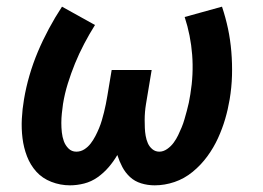

<svg xmlns="http://www.w3.org/2000/svg" viewBox="-20 -548 790 576"><path d="M190 8Q161 8 134 -2.5Q107 -13 89 -33Q71 -53 61 -79Q51 -105 47.5 -133.5Q44 -162 45.5 -191.5Q47 -221 52 -250Q58 -286 68.5 -322Q79 -358 93.5 -392.5Q108 -427 126.5 -461.5Q145 -496 166 -528L265 -473Q248 -446 232.5 -416.5Q217 -387 205 -357.5Q193 -328 183.5 -297.5Q174 -267 169 -236Q167 -222 165.5 -207.5Q164 -193 164 -179Q164 -165 165.5 -151Q167 -137 171.5 -124.5Q176 -112 185.5 -102.5Q195 -93 209 -93Q222 -93 233 -100Q244 -107 252 -117.5Q260 -128 266 -139.5Q272 -151 277 -163Q282 -175 285.5 -187Q289 -199 292 -211Q295 -223 297.5 -235.5Q300 -248 302 -260L315 -338H435L422 -260Q420 -248 418 -236Q416 -224 415 -212Q414 -200 414 -188Q414 -176 414.5 -164Q415 -152 417 -140.5Q419 -129 423.5 -118.5Q428 -108 437 -100.5Q446 -93 458 -93Q470 -93 481.5 -101Q493 -109 501 -120Q509 -131 514.5 -142.5Q520 -154 525 -166Q530 -178 533.5 -190.5Q537 -203 540.5 -215.5Q544 -228 546.5 -240Q549 -252 551 -265Q561 -325 556.5 -383.5Q552 -442 534 -497L646 -528Q657 -495 664 -462Q671 -429 674 -393Q677 -357 676 -321.5Q675 -286 669 -250Q664 -220 655.5 -191Q647 -162 634 -133.5Q621 -105 602 -79Q583 -53 558 -32.5Q533 -12 503.5 -2Q474 8 444 8Q423 8 403.5 2Q384 -4 370 -17Q356 -30 347 -47Q338 -64 332 -83Q321 -64 306 -46.5Q291 -29 272.5 -16Q254 -3 232.5 2.5Q211 8 190 8Z"/></svg>

Font: Iosevka Etoile Oblique
Style: Bold
Weight: 700
Italic angle: -9°
Designer: Belleve Invis
Foundry: Belleve Invis
Version: Version 15.5.2; ttfautohint (v1.8.4)